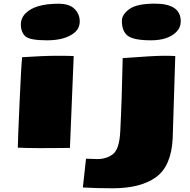

<svg xmlns="http://www.w3.org/2000/svg" viewBox="-20 -804 1032 1043"><path d="M430.2 214.4 447.3 58.1Q484.4 60.1 507.8 60.1Q560.1 60.1 594.2 32.7Q628.4 5.4 633.3 -89.8Q642.1 -263.7 646.5 -488.3Q815.9 -501 866.9 -501Q918 -501 932.1 -499.5L918 -50.3Q910.2 98.6 827.1 158.7Q744.1 218.8 591.3 218.8Q502.9 218.8 430.2 214.4ZM961.9 -688.5Q961.9 -654.3 937.5 -629.9Q891.6 -585 800.3 -585Q709 -585 675.5 -608.6Q642.1 -632.3 642.1 -690.9Q642.1 -725.1 682.6 -754.6Q723.1 -784.2 821.3 -784.2Q961.9 -784.2 961.9 -688.5ZM359.9 -0.5Q151.4 2.4 76.7 -2Q76.7 -31.2 85.9 -239.3Q95.2 -447.3 100.1 -493.2Q218.8 -501 287.8 -501Q356.9 -501 380.4 -499.5ZM297.9 -783.7Q356.9 -783.7 385 -755.6Q413.1 -727.5 413.1 -688Q413.1 -648.4 381.3 -624Q331.1 -585 234.9 -585Q138.7 -585 116 -608.4Q93.3 -631.8 93.3 -668.9Q92.8 -706.1 120.1 -732.9Q171.9 -783.7 297.9 -783.7Z"/></svg>

Font: Seymour One
Style: Book
Weight: 400
Designer: vernon adams
Foundry: vernon adams
Version: Version 1.000; ttfautohint (v0.93) -l 8 -r 50 -G 200 -x 0 -w